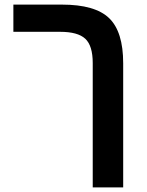

<svg xmlns="http://www.w3.org/2000/svg" viewBox="-20 -626 640 834"><path d="M515.1 188H382.8V-352.1Q382.8 -427.7 350.3 -457.8Q317.9 -487.8 241.2 -487.8H38.1V-606H249Q393.1 -606 454.1 -547.1Q515.1 -488.3 515.1 -351.1Z"/></svg>

Font: Liberation Mono
Style: Bold
Weight: 700
Monospace: yes
Designer: Steve Matteson
Foundry: Ascender Corporation
Version: Version 2.1.5